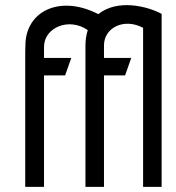

<svg xmlns="http://www.w3.org/2000/svg" viewBox="-20 -726 683 746"><path d="M608 0V-672C553 -702 436 -731 362 -671C217 -746 86 -686 79 -560C78 -538 78 -516 78 -494V0H151V-433H233C241 -456 249 -478 257 -501H151V-544C151 -619 248 -660 321 -609C315 -590 312 -570 312 -548V0H384V-433H466C474 -456 482 -478 490 -501H384V-550C384 -617 460 -658 536 -618V0Z"/></svg>

Font: Advent Pro
Style: Medium
Weight: 500
Designer: Andreas Kalpakidis
Foundry: Andreas Kalpakidis
Version: Version 2.002 2008